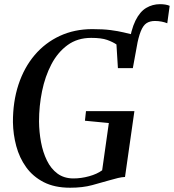

<svg xmlns="http://www.w3.org/2000/svg" viewBox="-20 -891 833 920"><path d="M615 -607.5 596.5 -671Q607.5 -748.5 629 -792Q650.5 -835.5 680.8 -853.2Q711 -871 746.5 -871Q760.5 -871 772.5 -869Q784.5 -867 793 -863L781.5 -779.5Q769.5 -784.5 754 -787.5Q738.5 -790.5 722.5 -790.5Q698.5 -790.5 682.2 -780Q666 -769.5 654.5 -741Q643 -712.5 633 -658ZM316 8.5Q241.5 8.5 189.5 -18.2Q137.5 -45 105.2 -90Q73 -135 58 -190.8Q43 -246.5 42 -305Q41.5 -403.5 68.5 -485.5Q95.5 -567.5 146 -627Q196.5 -686.5 266.8 -719Q337 -751.5 422.5 -751.5Q474 -751.5 510.2 -746.8Q546.5 -742 572.2 -735.8Q598 -729.5 617.5 -725Q624 -723.5 630.5 -722.2Q637 -721 645 -720L616.5 -564.5H545L538 -678Q520.5 -690 493.2 -699.8Q466 -709.5 417 -709.5Q351 -709.5 303.8 -675Q256.5 -640.5 226.2 -582.8Q196 -525 181.5 -454Q167 -383 167 -309Q167.5 -258.5 176.5 -210Q185.5 -161.5 204.8 -122Q224 -82.5 255.5 -59.2Q287 -36 332 -36Q369 -36 407 -46.5Q445 -57 469.5 -75L501.5 -301.5L387 -312.5L392 -358.5H624L579 -43Q563.5 -42.5 545 -38Q526.5 -33.5 504 -27Q467.5 -16.5 422 -4Q376.5 8.5 316 8.5Z"/></svg>

Font: Merriweather 72pt Medium
Style: Italic
Weight: 500
Italic angle: -7.8°
Version: Version 2.101